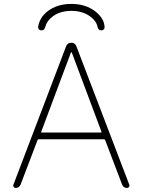

<svg xmlns="http://www.w3.org/2000/svg" viewBox="-20 -971 713 971"><path d="M511.7 -262.7Q509.8 -266.6 505.9 -266.6H175.8Q171.9 -266.6 169.9 -262.7L84 -37.1Q77.1 -20.5 58.6 -20.5Q52.7 -20.5 48.8 -26.4Q46.9 -29.3 46.9 -33.2Q46.9 -35.2 47.9 -37.1L314.5 -737.3Q321.3 -754.9 340.3 -754.9Q359.4 -754.9 366.2 -737.3L633.8 -37.1Q634.8 -35.2 634.8 -33.2Q634.8 -29.3 632.8 -26.4Q628.9 -20.5 623 -20.5Q604.5 -20.5 597.7 -37.1ZM508.8 -832Q508.8 -827.1 504.9 -822.3Q500 -817.4 492.2 -817.4Q477.5 -817.4 473.6 -834Q467.8 -864.3 437.5 -886.7Q398.4 -916 340.8 -916Q283.2 -916 245.1 -886.7Q215.8 -864.3 209 -835Q205.1 -817.4 189.5 -817.4Q181.6 -817.4 176.8 -822.3Q172.9 -827.1 172.9 -833Q172.9 -834 172.9 -835Q179.7 -881.8 220.7 -914.1Q269.5 -951.2 340.8 -951.2Q412.1 -951.2 460.9 -914.1Q508.8 -877 508.8 -832ZM342.8 -706.1Q341.8 -707 340.8 -707Q339.8 -707 338.9 -706.1L188.5 -304.7Q186.5 -300.8 191.4 -300.8H490.2Q495.1 -300.8 493.2 -304.7Z"/></svg>

Font: Gen Jyuu Gothic ExtraLight
Style: Regular
Weight: 100
Designer: [Source Han Sans]
Ryoko NISHIZUKA  (kana & ideographs); Paul D. Hunt (Latin, Greek & Cyrillic); Wenlong ZHANG  (bopomofo
Version: Version 1.002.20150607